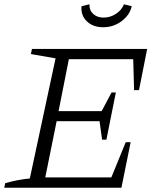

<svg xmlns="http://www.w3.org/2000/svg" viewBox="-27 -875 730 895"><path d="M-7 0 -3 -21Q56 -38 112 -43L232 -603L117 -623L122 -647H659L621 -455H598L594 -599H294L246 -357H447L493 -444H513L469 -224H449L437 -310H237L184 -48H492L559 -212H582L539 0ZM454 -748Q406 -748 377.5 -776Q349 -804 353 -846L390 -855Q389 -827 407.5 -810Q426 -793 456 -793Q487 -793 513.5 -810.5Q540 -828 551 -855L587 -846Q578 -805 540 -776.5Q502 -748 454 -748Z"/></svg>

Font: Piazzolla Light
Style: Italic
Weight: 300
Italic angle: -11.3°
Designer: Juan Pablo del Peral
Foundry: Huerta Tipografica
Version: Version 1.330